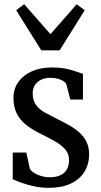

<svg xmlns="http://www.w3.org/2000/svg" viewBox="-20 -888 483 919"><path d="M213.5 11Q177.5 11 143.8 3.8Q110 -3.5 83.2 -13.2Q56.5 -23 41 -30V-158H106L123 -80Q128 -70.5 142.5 -61Q157 -51.5 177 -45.5Q197 -39.5 217 -39.5Q250 -39.5 270.8 -50Q291.5 -60.5 301 -79Q310.5 -97.5 310.5 -121.5Q310.5 -151 293 -172Q275.5 -193 244.5 -210.8Q213.5 -228.5 172 -249Q130.5 -269.5 102.2 -292.8Q74 -316 59.2 -346.8Q44.5 -377.5 44.5 -419Q44.5 -463.5 68.2 -496.2Q92 -529 133.2 -547Q174.5 -565 227 -565Q267 -565 296 -559Q325 -553 345 -545.5Q365 -538 377 -534.5V-411.5H316.5L297.5 -485Q294 -493 283 -500Q272 -507 256.5 -511.2Q241 -515.5 224 -515.5Q197 -516 177.5 -506.8Q158 -497.5 147.2 -480.8Q136.5 -464 136.5 -441.5Q136.5 -406 153.5 -384Q170.5 -362 197.5 -347.8Q224.5 -333.5 254 -318.5Q282.5 -304.5 309.8 -289.2Q337 -274 358.8 -254.8Q380.5 -235.5 393.5 -210Q406.5 -184.5 406.5 -149.5Q406.5 -102 384.2 -66Q362 -30 319 -9.5Q276 11 213.5 11ZM177.5 -647 57.5 -839 95.5 -868 221.5 -724.5 347 -867.5 385.5 -839 265.5 -647Z"/></svg>

Font: Merriweather 24pt SemiCondensed
Style: Regular
Weight: 400
Width: 4
Designer: Eben Sorkin
Foundry: Eben Sorkin
Version: Version 2.100